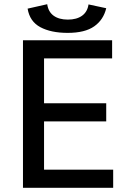

<svg xmlns="http://www.w3.org/2000/svg" viewBox="-20 -891 625 911"><path d="M89 -700H512V-614H189V-401H484V-315H189V-86H517V0H89ZM204 -871Q209 -835 234.5 -816.5Q260 -798 302 -798Q344 -798 369.5 -816.5Q395 -835 400 -870L484 -852Q471 -797 427 -766Q383 -735 301 -735Q222 -735 171.5 -762Q121 -789 111 -850Z"/></svg>

Font: PT Sans Caption
Style: Regular
Weight: 400
Designer: A.Korolkova, O.Umpeleva, V.Yefimov
Foundry: ParaType Ltd
Version: Version 2.004W OFL